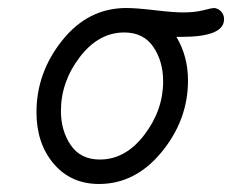

<svg xmlns="http://www.w3.org/2000/svg" viewBox="-20 -455 579 479"><path d="M71 -175Q71 -274 135.5 -354.5Q200 -435 295 -435Q320 -435 366.5 -429.5Q413 -424 437 -424Q466 -424 487.5 -429.5Q509 -435 513 -435Q523 -435 531 -427Q539 -419 539 -407Q539 -363 433 -363H420Q449 -315 449 -254Q449 -156 383.5 -76Q318 4 227 4Q157 4 114 -46.5Q71 -97 71 -175ZM132 -178Q132 -129 156.5 -93Q181 -57 229 -57Q293 -57 340 -118.5Q387 -180 387 -252Q387 -302 362.5 -338Q338 -374 290 -374Q226 -374 179 -312.5Q132 -251 132 -178Z"/></svg>

Font: CMU Typewriter Text
Style: LightOblique
Weight: 200
Italic angle: -9.46001°
Version: Version 0.7.0